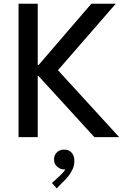

<svg xmlns="http://www.w3.org/2000/svg" viewBox="-20 -740 678 1036"><path d="M80.1 0V-719.7H183.6V-389.2H212.9L171.4 -369.6L472.7 -719.7H604.5L269 -334V-387.2L623 0H489.3L171.4 -347.7L212.9 -330.1H183.6V0ZM286.1 276.4 260.3 247.6 301.8 209.5Q311.5 200.7 320.6 190.4Q329.6 180.2 335.2 169.7Q340.8 159.2 339.8 148.9L356.4 147.5Q354.5 158.2 347.2 166.3Q339.8 174.3 325.2 174.3Q305.7 174.3 288.6 159.4Q271.5 144.5 271.5 120.6Q271.5 96.2 287.8 81.3Q304.2 66.4 325.2 67.4Q349.6 66.4 365.5 82.8Q381.3 99.1 381.3 128.9Q381.3 152.8 371.8 173.1Q362.3 193.4 350.3 208.7Q338.4 224.1 329.6 231.9Z"/></svg>

Font: Reddit Sans Medium
Style: Regular
Weight: 500
Designer: Stephen Hutchings
Foundry: Reddit
Version: Version 1.014